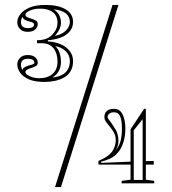

<svg xmlns="http://www.w3.org/2000/svg" viewBox="-20 -743 698 778"><path d="M161 -411Q121 -411 97 -421.5Q73 -432 61.5 -448.5Q50 -465 50 -482Q50 -497 61 -508.5Q72 -520 92 -520Q112 -520 122.5 -511Q133 -502 133 -489Q133 -480 125.5 -475.5Q118 -471 108 -468Q98 -465 90.5 -461Q83 -457 83 -451Q83 -445 91 -439.5Q99 -434 111.5 -430Q124 -426 138 -426Q174 -426 193.5 -444Q213 -462 213 -492Q213 -516 205.5 -533Q198 -550 184 -559Q170 -568 148 -568H130V-580Q171 -580 192 -602.5Q213 -625 213 -651Q213 -679 194 -693.5Q175 -708 142 -708Q127 -708 113.5 -704.5Q100 -701 91.5 -695Q83 -689 83 -683Q83 -677 90.5 -673.5Q98 -670 108 -667Q118 -664 125.5 -659.5Q133 -655 133 -645Q133 -633 122.5 -623.5Q112 -614 92 -614Q72 -614 61 -625.5Q50 -637 50 -653Q50 -669 62 -685Q74 -701 99 -712Q124 -723 165 -723Q215 -723 245.5 -705.5Q276 -688 276 -654Q276 -631 261.5 -614.5Q247 -598 224 -590Q201 -582 174 -580V-575Q201 -574 224 -564.5Q247 -555 261.5 -537.5Q276 -520 276 -495Q276 -472 266.5 -455.5Q257 -439 240.5 -429.5Q224 -420 203.5 -415.5Q183 -411 161 -411ZM65 -653Q65 -641 72.5 -635Q80 -629 92 -629Q118 -629 118 -644Q118 -648 113.5 -651Q109 -654 98 -656Q84 -660 78 -664.5Q72 -669 72 -673Q72 -674 72 -674.5Q72 -675 72 -675Q68 -671 66.5 -665Q65 -659 65 -653ZM202 -598Q221 -601 234.5 -609.5Q248 -618 255.5 -630Q263 -642 263 -654Q263 -676 246.5 -689Q230 -702 197 -705Q211 -697 219 -683Q227 -669 227 -651Q227 -637 220 -623Q213 -609 202 -598ZM192 -429Q215 -431 231 -439.5Q247 -448 255 -462Q263 -476 263 -495Q263 -512 255 -524.5Q247 -537 234 -545Q221 -553 204 -556Q216 -545 221.5 -528.5Q227 -512 227 -492Q227 -470 217.5 -454Q208 -438 192 -429ZM65 -481Q65 -466 72 -459Q72 -459 72 -459.5Q72 -460 72 -460Q72 -466 78.5 -470Q85 -474 98 -478Q110 -481 114.5 -483Q119 -485 119 -489Q119 -497 112 -501Q105 -505 93 -505Q80 -505 72.5 -499Q65 -493 65 -481ZM379 -76V-91Q394 -97 408.5 -106Q423 -115 433 -127Q440 -136 444.5 -148.5Q449 -161 449 -174Q449 -192 442 -205Q435 -218 426 -228.5Q417 -239 410 -248.5Q403 -258 403 -269Q403 -285 413 -293.5Q423 -302 442 -302Q466 -302 477 -279Q488 -256 488 -223Q488 -191 479.5 -165Q471 -139 457 -124Q443 -108 425.5 -100Q408 -92 390 -88V-83L509 -88V-219L564 -302H571V-90L603 -91V-76H571V-15L605 -10V0H473V-10L509 -15V-76ZM447 -132Q462 -149 468 -170Q474 -191 474 -223Q474 -254 467 -271Q460 -288 442 -288Q429 -288 422.5 -282Q416 -276 416 -269Q416 -264 423 -255.5Q430 -247 439 -233Q451 -216 455.5 -202Q460 -188 460 -172Q460 -161 456.5 -150.5Q453 -140 447 -132ZM522 -14H558V-260L522 -215ZM203 15 436 -723H460L227 15Z"/></svg>

Font: Kalnia Glaze Thin Medium
Style: Regular
Weight: 500
Version: Version 1.110